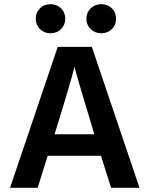

<svg xmlns="http://www.w3.org/2000/svg" viewBox="-20 -898 714 918"><path d="M221.5 -878Q252 -878 272 -858Q292 -838 292 -808.5Q292 -779 272 -759Q252 -739 221.5 -739Q191 -739 171 -759Q151 -779 151 -808.5Q151 -838 171 -858Q191 -878 221.5 -878ZM464.5 -878Q495 -878 515 -858Q535 -838 535 -808.5Q535 -779 515 -759Q495 -739 464.5 -739Q434 -739 413.5 -759Q393 -779 393 -808.5Q393 -838 413.5 -858Q434 -878 464.5 -878ZM160 0H28L256 -674H419L647 0H511L463 -153H208ZM336 -580Q328 -537 241 -256H431Q348 -529 336 -580Z"/></svg>

Font: Hind Guntur SemiBold
Style: Regular
Weight: 600
Designer: Manushi Parikh, Hitesh Malaviya
Foundry: Indian Type Foundry
Version: Version 1.000;PS 1.0;hotconv 1.0.86;makeotf.lib2.5.63406; tt